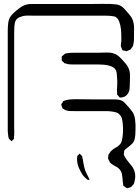

<svg xmlns="http://www.w3.org/2000/svg" viewBox="-20 -783 737 1016"><path d="M539 -700H167Q148 -700 128.5 -700.5Q109 -701 92 -695Q85 -693 77 -688.5Q69 -684 64 -676Q60 -670 58.5 -661Q57 -652 56 -643Q55 -632 55 -608.5Q55 -585 55 -557.5Q55 -530 55 -506.5Q55 -483 55 -472V-104Q55 -94 55.5 -85Q56 -76 55 -66Q54 -63 54 -59.5Q54 -56 54 -52Q54 -49 53 -47Q52 -46 50 -44.5Q48 -43 47 -41Q46 -40 43.5 -37.5Q41 -35 40 -36Q39 -36 37 -38.5Q35 -41 35 -42Q30 -45 27 -50Q25 -54 24 -60Q23 -66 23 -70Q21 -82 21 -94.5Q21 -107 21 -119V-620Q21 -643 24 -665Q27 -687 43 -705Q48 -711 54 -716Q60 -721 65 -726Q76 -735 88.5 -744Q101 -753 114 -757Q126 -761 139 -761.5Q152 -762 164 -762H473Q496 -762 520 -762.5Q544 -763 566 -762Q580 -761 594.5 -759.5Q609 -758 622 -750Q630 -745 636.5 -738Q643 -731 649 -724Q661 -711 671.5 -697Q682 -683 686 -665Q690 -649 689.5 -632Q689 -615 689 -599Q689 -587 689 -575Q689 -563 686 -551Q685 -548 685 -544.5Q685 -541 683 -539Q682 -536 679.5 -533Q677 -530 675 -527L669 -520Q667 -519 663.5 -518Q660 -517 657 -515Q656 -515 654 -514Q652 -513 650 -512Q648 -512 644.5 -513Q641 -514 639 -515Q638 -515 634 -515.5Q630 -516 628 -517Q627 -518 627 -519.5Q627 -521 626 -522Q625 -526 623 -529.5Q621 -533 620 -537Q619 -544 620 -551Q621 -558 622 -565V-592Q622 -607 620 -628Q618 -649 611 -668Q604 -687 589 -695Q583 -697 579 -697Q569 -699 559 -699.5Q549 -700 539 -700ZM608 -273Q607 -275 604.5 -277.5Q602 -280 600 -282V-290Q599 -294 599 -298Q599 -302 599 -306Q600 -323 600.5 -341Q601 -359 599 -376Q599 -384 598 -393.5Q597 -403 594 -410Q586 -425 568.5 -432Q551 -439 531.5 -440.5Q512 -442 497 -442H385Q374 -442 361 -442Q348 -442 337 -444Q334 -446 329.5 -446.5Q325 -447 322 -448Q320 -450 317 -453Q314 -456 312 -457Q311 -459 309 -460.5Q307 -462 307 -463Q306 -465 306.5 -469.5Q307 -474 307 -476Q307 -478 306.5 -480.5Q306 -483 307 -484Q308 -486 311 -488Q314 -490 315 -491Q317 -493 319 -495Q321 -497 323 -498Q325 -500 328 -500Q331 -500 334 -501Q344 -503 353.5 -503.5Q363 -504 373 -504H504Q522 -504 542 -505Q562 -506 579 -501Q594 -497 605 -488Q616 -479 626 -468Q634 -458 643.5 -448Q653 -438 658 -427Q668 -408 668 -383.5Q668 -359 667 -338Q666 -329 666 -319Q666 -309 663 -300Q659 -288 649.5 -279Q640 -270 627 -268Q625 -268 620.5 -267Q616 -266 614 -267Q613 -268 611 -270Q609 -272 608 -273ZM688 -178Q693 -165 694.5 -152Q696 -139 697 -125Q697 -112 697 -98.5Q697 -85 696 -69Q695 -59 693 -49Q691 -39 686 -31Q680 -22 671 -15Q665 -9 658.5 -4.5Q652 0 646 5Q645 6 642 8.5Q639 11 638 13Q637 15 637 19.5Q637 24 636 27Q636 28 635.5 30.5Q635 33 635 35Q636 38 638 41Q640 44 641 47Q647 58 655 68Q663 78 671 88Q674 92 678 96.5Q682 101 684 106Q693 121 695 140Q697 159 692 176Q691 179 690.5 183Q690 187 688 190Q687 193 684 195.5Q681 198 679 201Q678 202 676.5 204Q675 206 673 207Q671 208 668 208.5Q665 209 663 210Q661 211 658 212Q655 213 653 213Q650 212 646.5 209.5Q643 207 641 206Q640 204 637.5 203Q635 202 633 201Q632 199 632 196.5Q632 194 632 193Q629 179 629 168Q628 155 625.5 140.5Q623 126 615 116Q607 105 594 98.5Q581 92 570 84L562 77Q561 75 560 72Q559 69 557 67Q556 65 554.5 62Q553 59 552 56Q551 54 552 51Q553 48 553 45Q553 43 553 40Q553 37 554 35Q556 32 558 29.5Q560 27 561 25Q563 23 564.5 20Q566 17 568 16Q579 5 593.5 -2.5Q608 -10 618 -23Q623 -31 625 -39.5Q627 -48 628 -56Q631 -75 631 -95Q631 -115 629 -134Q628 -142 626 -152Q624 -162 619 -169Q608 -186 588.5 -190Q569 -194 550 -195Q539 -195 515 -195Q491 -195 463.5 -195Q436 -195 412 -195Q388 -195 377 -195Q364 -195 349 -195.5Q334 -196 321 -203Q320 -205 316.5 -206.5Q313 -208 311 -209Q310 -211 309 -214.5Q308 -218 307 -220Q307 -222 305.5 -225Q304 -228 304 -230Q304 -232 306.5 -235Q309 -238 310 -239Q311 -241 312.5 -244Q314 -247 315 -248L323 -251Q328 -253 333 -254Q338 -255 344 -256Q359 -258 384.5 -258Q410 -258 435 -257.5Q460 -257 475 -257H560Q573 -257 587 -257Q601 -257 614 -254Q629 -250 639.5 -239.5Q650 -229 660 -217Q667 -208 675 -198.5Q683 -189 688 -178ZM453 168Q455 168 455 170Q455 170 452 170L444 168Q442 168 440 166Q438 164 436 162Q432 158 428 154.5Q424 151 419 145Q407 127 398 106.5Q389 86 388 64Q387 60 387.5 56Q388 52 389 48Q389 47 388.5 45.5Q388 44 389 43Q391 39 395 37Q396 36 398 33Q400 30 401 30Q402 30 405 33.5Q408 37 409 38Q410 39 412 40.5Q414 42 415 44Q416 46 416 53Q418 57 418.5 62Q419 67 420 72Q422 85 424.5 96.5Q427 108 431 120Q435 130 440 139Q445 148 449 157Q450 160 451 162.5Q452 165 453 168Z"/></svg>

Font: Rubik Vinyl
Style: Regular
Weight: 400
Designer: Hubert and Fischer, NaN
Foundry: Hubert and Fischer, NaN
Version: Version 2.200